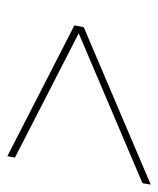

<svg xmlns="http://www.w3.org/2000/svg" viewBox="27 -594 438 533"><g transform="rotate(90 246.5 -328.0)"><path d="M493 -527 489 -504 73 -327 418 -150 414 -129 51 -315 56 -341Z"/></g></svg>

Font: Gontserrat Thin
Style: Italic
Weight: 250
Italic angle: -11.3°
Designer: Julieta Ulanovsky
Foundry: Julieta Ulanovsky
Version: Version 6.001